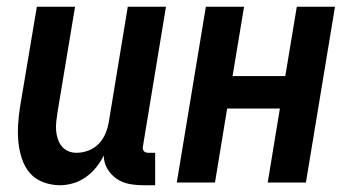

<svg xmlns="http://www.w3.org/2000/svg" viewBox="-20 -540 1040 568"><path d="M439 8H403Q382 8 361.5 4Q341 0 324.5 -11.5Q308 -23 297.5 -41Q287 -59 287 -80Q278 -62 265 -45.5Q252 -29 234.5 -16.5Q217 -4 197 2Q177 8 158 8Q132 8 108 -1Q84 -10 68.5 -28Q53 -46 45 -70Q37 -94 34.5 -119Q32 -144 33.5 -170Q35 -196 39 -222L89 -520H202L150 -207Q148 -194 146.5 -180.5Q145 -167 146 -154Q147 -141 151 -129Q155 -117 162.5 -107.5Q170 -98 181.5 -93Q193 -88 206 -88Q224 -88 241.5 -94.5Q259 -101 272 -114.5Q285 -128 292 -145Q299 -162 302 -180L358 -520H471L403 -108Q402 -104 402.5 -100Q403 -96 405.5 -93Q408 -90 411.5 -89Q415 -88 419 -88H439Z M503 0 589 -520H702L668 -315H824L858 -520H971L885 0H772L808 -219H652L616 0Z"/></svg>

Font: Iosevka
Style: Bold Italic
Weight: 700
Italic angle: -9°
Monospace: yes
Designer: Belleve Invis
Foundry: Belleve Invis
Version: Version 32.5.0; ttfautohint (v1.8.4)